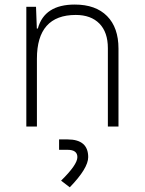

<svg xmlns="http://www.w3.org/2000/svg" viewBox="-20 -547 626 830"><path d="M446.3 0V-338.9Q446.3 -407.7 409.7 -445.1Q373 -482.4 307.6 -482.4Q139.6 -482.4 139.6 -293V0H93.8V-517.6H135.7L139.2 -423.8H143.6Q171.9 -527.3 303.2 -527.3Q393.6 -527.3 442.9 -477.5Q492.2 -427.7 492.2 -336.9V0ZM281.7 262.7 244.1 233.9Q314.5 165 314.5 132.3Q314.5 100.6 272 100.6H235.4V55.7H272Q361.3 55.7 361.3 132.3Q361.3 180.2 281.7 262.7Z"/></svg>

Font: Cascadia Code ExtraLight
Style: Regular
Weight: 200
Monospace: yes
Designer: Aaron Bell
Foundry: Saja Typeworks
Version: Version 2407.024; ttfautohint (v1.8.4)